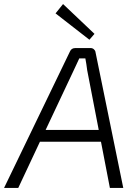

<svg xmlns="http://www.w3.org/2000/svg" viewBox="-47 -927 679 947"><path d="M394 -731 227 -861 264 -907 419 -760ZM451 -228H150L43 0H-27L298 -673Q305 -690 325 -690H400Q409 -690 416 -684Q423 -678 424 -670L561 0H495ZM440 -286 383 -581Q382 -591 379 -610Q376 -629 374 -639H344Q341 -633 331.5 -612Q322 -591 317 -581L178 -286Z"/></svg>

Font: Exo 2.0 Light
Style: Italic
Weight: 300
Italic angle: -8°
Designer: Natanael Gama
Version: Version 1.001;PS 001.001;hotconv 1.0.70;makeotf.lib2.5.58329